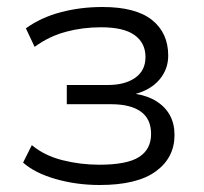

<svg xmlns="http://www.w3.org/2000/svg" viewBox="-20 -521 582 549"><path d="M265 8Q199 8 139.5 -9Q80 -26 46 -56L71 -106Q107 -76 158.5 -63Q210 -50 264 -50Q343 -50 377.5 -72Q412 -94 412 -138Q412 -181 382.5 -202Q353 -223 298 -223H171V-278H289Q337 -278 366.5 -298.5Q396 -319 396 -358Q396 -398 365 -420.5Q334 -443 269 -443Q216 -443 168 -430Q120 -417 79 -387L54 -440Q97 -471 153.5 -486Q210 -501 273 -501Q368 -501 414.5 -464Q461 -427 461 -362Q461 -323 436 -293.5Q411 -264 366 -252V-253Q403 -247 428 -231Q453 -215 466 -191Q479 -167 479 -135Q479 -70 425.5 -31Q372 8 265 8Z"/></svg>

Font: Nunito Sans 8pt Light
Style: Regular
Weight: 300
Version: Version 3.101;gftools[0.9.27]